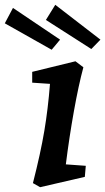

<svg xmlns="http://www.w3.org/2000/svg" viewBox="-91 -766 438 799"><path d="M117 -417 43 -422V-467L223 -511L256 -486Q236 -412 216.5 -303Q197 -194 183 -82L266 -76L262 -30L76 13L46 -4Q78 -129 93.5 -221.5Q109 -314 117 -417ZM100 -683 139 -746 327 -601 289 -562ZM-71 -669 -37 -733 159 -601 124 -559Z"/></svg>

Font: Andada Pro
Style: Bold Italic
Weight: 700
Italic angle: -7°
Designer: Carolina Giovagnoli
Foundry: Huerta Tipografica
Version: Version 3.005; ttfautohint (v1.8.4)